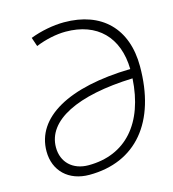

<svg xmlns="http://www.w3.org/2000/svg" viewBox="-107 -791 800 889"><g transform="rotate(-15 293.0 -346.5)"><path d="M276.4 -659.2C427.7 -659.2 518.6 -568.4 521.5 -414.6C224.1 -408.2 48.3 -308.6 48.3 -146.5C48.3 -52.7 113.8 9.8 212.4 9.8C436 9.8 568.4 -148.4 568.4 -415.5C568.4 -596.2 461.4 -703.1 280.8 -703.1C229 -703.1 168.5 -691.4 118.2 -671.9L132.8 -628.9C178.7 -647.9 232.4 -659.2 276.4 -659.2ZM520.5 -370.1C507.8 -158.2 398.4 -34.2 220.2 -34.2C145 -34.2 95.2 -81.5 95.2 -152.8C95.2 -281.2 252.4 -360.8 520.5 -370.1Z"/></g></svg>

Font: Cascadia Code PL ExtraLight
Style: Italic
Weight: 200
Italic angle: -10°
Monospace: yes
Designer: Aaron Bell
Foundry: Saja Typeworks
Version: Version 2404.023